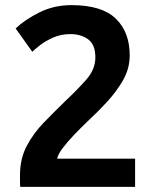

<svg xmlns="http://www.w3.org/2000/svg" viewBox="-20 -729 604 749"><path d="M59 0Q58 -9 58 -23.5Q58 -38 58 -46Q58 -110 84.5 -160Q111 -210 152 -252Q193 -294 234 -334Q283 -380 317.5 -419.5Q352 -459 352 -505Q352 -555 324 -575.5Q296 -596 255 -596Q218 -596 187.5 -582.5Q157 -569 136 -552.5Q115 -536 106 -527L41 -618Q78 -653 134.5 -681Q191 -709 259 -709Q377 -709 431.5 -656.5Q486 -604 486 -513Q486 -462 460.5 -417Q435 -372 397 -331Q359 -290 319 -253Q296 -231 270.5 -204.5Q245 -178 225.5 -152.5Q206 -127 203 -110H507V0Z"/></svg>

Font: Ubuntu Sans
Style: Bold
Weight: 700
Designer: Dalton Maag Ltd
Foundry: Dalton Maag Ltd
Version: Version 1.006; ttfautohint (v1.8.4.7-5d5b)